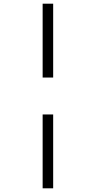

<svg xmlns="http://www.w3.org/2000/svg" viewBox="-20 -780 520 1040"><path d="M211 -360H268V-760H211ZM211 240H268V-160H211Z"/></svg>

Font: Noto Serif Condensed Medium
Style: Regular
Weight: 500
Width: 3
Designer: Monotype Design Team
Foundry: Monotype Imaging Inc.
Version: Version 2.015